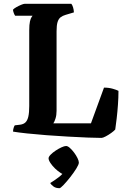

<svg xmlns="http://www.w3.org/2000/svg" viewBox="-20 -724 669 1008"><path d="M512.5 0Q486.5 0 440.2 -1.8Q394 -3.5 337.5 -6.8Q281 -10 224.8 -14.2Q168.5 -18.5 121.8 -23.5Q75 -28.5 48.5 -33Q48.5 -43 51.5 -52.5Q54.5 -62 57.5 -66L86.5 -69.5Q104 -72 114 -81.8Q124 -91.5 128.8 -112.2Q133.5 -133 133.5 -167.5V-564.5Q133.5 -595 137.2 -611.2Q141 -627.5 145.8 -634.2Q150.5 -641 151 -641.5H59.5Q56 -646 52.5 -655.2Q49 -664.5 48 -673Q53.5 -679.5 66 -686.5Q78.5 -693.5 91.2 -698.8Q104 -704 109.5 -704H354.5Q359.5 -698.5 363.5 -685.8Q367.5 -673 368 -659L324.5 -646Q308.5 -641.5 298 -633.2Q287.5 -625 282.2 -608.2Q277 -591.5 277 -560V-142Q277 -119 271.2 -101.2Q265.5 -83.5 260 -76.5H457.5L526 -264Q551.5 -264 572.2 -258Q593 -252 602 -247Q602 -211.5 599.2 -173.5Q596.5 -135.5 592.5 -101.8Q588.5 -68 585 -44Q578.5 -36.5 564 -26Q549.5 -15.5 534.8 -7.8Q520 0 512.5 0ZM292 264Q273 264 260.8 255Q248.5 246 243.5 237Q264.5 224.5 287.5 207Q310.5 189.5 323.5 169L325 194Q314.5 194 299.2 184.5Q284 175 269.2 160.8Q254.5 146.5 244.8 131.8Q235 117 235 107Q235 99 245.8 88Q256.5 77 272 66.8Q287.5 56.5 302.8 49.5Q318 42.5 327 42.5Q335.5 42.5 346.8 52.5Q358 62.5 368.8 76.8Q379.5 91 386.8 105.8Q394 120.5 394 129.5Q394 139.5 380.5 161.2Q367 183 348.2 206.8Q329.5 230.5 313.5 247.2Q297.5 264 292 264Z"/></svg>

Font: Texturina Medium
Style: Regular
Weight: 500
Designer: Guillermo Torres Carreño
Foundry: Omnibus-Type
Version: Version 1.003